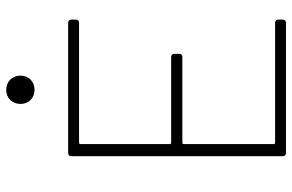

<svg xmlns="http://www.w3.org/2000/svg" viewBox="-181 -758 939 617"><g transform="rotate(-90 288.5 -449.5)"><path d="M308 -808C335 -808 354 -827 354 -853C354 -880 335 -899 308 -899C282 -899 263 -880 263 -853C263 -827 282 -808 308 -808ZM534 -675V-690C534 -696 530 -700 524 -700H105C99 -700 95 -696 95 -690V-10C95 -4 99 0 105 0H524C530 0 534 -4 534 -10V-25C534 -31 530 -35 524 -35H138C136 -35 134 -37 134 -39V-329C134 -331 136 -333 138 -333H414C420 -333 424 -337 424 -343V-359C424 -365 420 -369 414 -369H138C136 -369 134 -371 134 -373V-661C134 -663 136 -665 138 -665H524C530 -665 534 -669 534 -675Z"/></g></svg>

Font: Barlow ExtraLight
Style: Regular
Weight: 275
Designer: Jeremy Tribby
Foundry: Tribby Type
Version: Version 1.422;hotconv 1.0.109;makeotfexe 2.5.65596